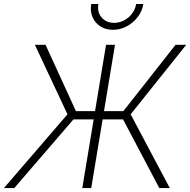

<svg xmlns="http://www.w3.org/2000/svg" viewBox="-37 -955 966 975"><path d="M546.9 -727.5 426.3 0H380.9L501.5 -727.5ZM-17.1 0 305.7 -374.5 140.1 -727.5H194.3L348.6 -390.6H589.4L854.5 -727.5H908.7L626.5 -374.5L825.2 0H772L587.9 -348.6H335.9L35.6 0ZM536.6 -803.7Q499.5 -803.7 472.4 -821.3Q445.3 -838.9 432.6 -868.7Q419.9 -898.4 426.3 -934.6H462.4Q455.6 -894 479 -866.5Q502.4 -838.9 542.5 -838.9Q569.3 -838.9 593.3 -851.6Q617.2 -864.3 633.5 -886Q649.9 -907.7 654.3 -934.6H690.9Q685.1 -898.4 662.4 -868.7Q639.6 -838.9 606.7 -821.3Q573.7 -803.7 536.6 -803.7Z"/></svg>

Font: Inter 17pt ExtraLight
Style: Italic
Weight: 250
Italic angle: -9.3988°
Version: Version 4.001;git-66647c0bb